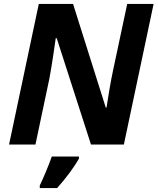

<svg xmlns="http://www.w3.org/2000/svg" viewBox="-20 -734 800 975"><path d="M160 0 231 -336C244 -404 261 -525 263 -540H268L442 0H609L760 -714H626L554 -376C542 -322 527 -228 521 -188H517L351 -714H177L26 0ZM182 208V221H270C314 172 357 115 381 71V61H243C228 104 201 169 182 208Z"/></svg>

Font: BC Sans
Style: Bold Italic
Weight: 700
Italic angle: -12°
Designer: Monotype Design Team
Province of B.C.
Foundry: Monotype Imaging Inc.
Version: Version 2.000;GOOG;noto-source:20170915:90ef993387c0